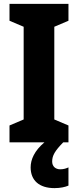

<svg xmlns="http://www.w3.org/2000/svg" viewBox="-20 -734 403 990"><path d="M249 99C249 68 263 44 306 0H333V-87L260 -118V-596L333 -627V-714H29V-627L102 -596V-118L29 -87V0H209C158 43 138 88 138 129C138 196 182 236 261 236C292 236 317 230 333 223V129C323 134 308 139 291 139C265 139 249 123 249 99Z"/></svg>

Font: Noto Sans Lao Looped Condensed ExtraBold
Style: Regular
Weight: 800
Width: 3
Designer: Mark Frömberg, Ben Mitchell
Foundry: The Fontpad Ltd
Version: Version 1.002